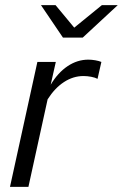

<svg xmlns="http://www.w3.org/2000/svg" viewBox="-20 -730 480 750"><path d="M19 0ZM19 0 126 -488H198L178 -399Q206 -446 244 -471.5Q282 -497 325 -497Q338 -497 352.5 -494.5Q367 -492 376 -488L361 -422Q352 -427 336.5 -430Q321 -433 306 -433Q266 -433 230 -409.5Q194 -386 166 -342L91 0ZM197 -710 270 -622 378 -710H440L303 -583H226L140 -710Z"/></svg>

Font: Red Hat Text
Style: Italic
Weight: 400
Italic angle: -12°
Designer: Pentagram / MCKL
Foundry: Pentagram / MCKL
Version: Version 1.005; Red Hat Text Italic